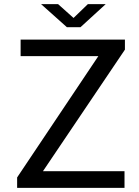

<svg xmlns="http://www.w3.org/2000/svg" viewBox="-20 -916 677 936"><path d="M63.5 0V-51L459.5 -642.5H80.5V-723H589V-674L189.5 -81.5H587V0ZM306 -783.5 180 -896H263L338.5 -828.5L408.5 -896H495.5L372.5 -783.5Z"/></svg>

Font: Public Sans Thin
Style: Regular
Weight: 400
Version: Version 2.001